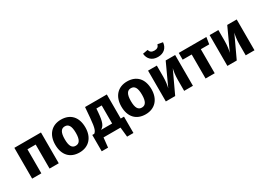

<svg xmlns="http://www.w3.org/2000/svg" viewBox="-3 -1890 4272 3093"><g transform="rotate(-30 2133.5 -343.5)"><path d="M390 0H561V-573H66V0H237V-447H390Z M941 -592C766 -592 661 -471 661 -287C661 -94 767 18 941 18C1116 18 1222 -103 1222 -286C1222 -480 1116 -592 941 -592ZM941 -467C1010 -467 1045 -414 1045 -286C1045 -162 1010 -107 941 -107C872 -107 838 -160 838 -287C838 -411 872 -467 941 -467Z M1786 -125V-573H1381L1365 -379C1349 -183 1326 -150 1293 -125H1257V179H1375L1394 0H1710L1729 179H1847V-125ZM1626 -125H1420C1483 -161 1508 -222 1522 -394L1527 -461H1626Z M2171 -592C1996 -592 1891 -471 1891 -287C1891 -94 1997 18 2171 18C2346 18 2452 -103 2452 -286C2452 -480 2346 -592 2171 -592ZM2171 -467C2240 -467 2275 -414 2275 -286C2275 -162 2240 -107 2171 -107C2102 -107 2068 -160 2068 -287C2068 -411 2102 -467 2171 -467Z M2805 -683C2918 -683 2983 -752 2991 -849L2897 -866C2883 -820 2854 -801 2805 -801C2755 -801 2726 -820 2713 -866L2619 -849C2627 -752 2691 -683 2805 -683ZM3057 -573H2881L2692 -163C2704 -205 2716 -284 2716 -366V-573H2553V0H2727L2918 -409C2907 -367 2894 -293 2894 -204V0H3057Z M3638 -573H3124V-447H3292V0H3462V-447H3618Z M4202 -573H4026L3837 -163C3849 -205 3861 -284 3861 -366V-573H3698V0H3872L4063 -409C4052 -367 4039 -293 4039 -204V0H4202Z"/></g></svg>

Font: Glow Sans SC Normal ExtraBold
Style: Regular
Weight: 800
Designer: Ryoko NISHIZUKA (kana, bopomofo & ideographs); Paul D. Hunt (Latin, Greek & Cyrillic); Sandoll Communications, Soo-young
Version: Version 0.93